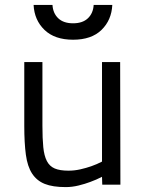

<svg xmlns="http://www.w3.org/2000/svg" viewBox="-20 -753 599 783"><path d="M470 -500 471 0H397L396 -32Q373 -20 348 -11Q327 -3 300.5 3.5Q274 10 248 10Q195 10 162.5 -3Q130 -16 111 -45Q92 -74 85.5 -122Q79 -170 79 -239V-500H153V-240Q153 -188 156.5 -153Q160 -118 171 -96.5Q182 -75 203 -66Q224 -57 259 -57Q284 -57 308 -62.5Q332 -68 352 -75Q375 -83 396 -94V-500ZM194 -733Q196 -699 217.5 -678.5Q239 -658 278 -658Q317 -658 338.5 -678.5Q360 -699 362 -733H438Q435 -671 394 -631Q353 -591 278 -591Q203 -591 161.5 -631Q120 -671 117 -733Z"/></svg>

Font: Panefresco 400wt
Style: Regular
Weight: 400
Foundry: Campivisivi & Chank Co
Version: Version 1.002